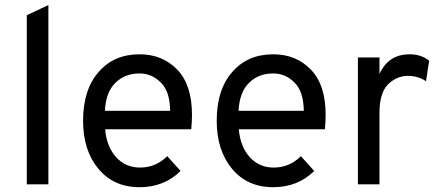

<svg xmlns="http://www.w3.org/2000/svg" viewBox="-20 -742 1767 773"><path d="M87.9 0Q87.9 -169.9 87.9 -680.7Q109.4 -691.4 174.8 -721.7Q174.8 -541 174.8 0Q153.3 0 87.9 0Z M542 11.7Q437.5 11.7 376 -62.5Q314.5 -136.7 314.5 -255.9Q314.5 -380.9 377 -452.1Q438.5 -523.4 542 -523.4Q633.8 -523.4 693.4 -461.9Q752.9 -400.4 752.9 -280.3Q752.9 -252 750 -221.7Q634.8 -221.7 403.3 -221.7Q409.2 -152.3 447.3 -109.4Q485.4 -67.4 543.9 -67.4Q607.4 -67.4 653.3 -113.3Q670.9 -93.8 707 -53.7Q640.6 11.7 542 11.7ZM402.3 -295.9Q467.8 -295.9 665 -295.9Q664.1 -375 627 -410.2Q590.8 -446.3 542 -446.3Q482.4 -446.3 444.3 -408.2Q406.2 -371.1 402.3 -295.9Z M1080.1 11.7Q975.6 11.7 914.1 -62.5Q852.5 -136.7 852.5 -255.9Q852.5 -380.9 915 -452.1Q976.6 -523.4 1080.1 -523.4Q1171.9 -523.4 1231.4 -461.9Q1291 -400.4 1291 -280.3Q1291 -252 1288.1 -221.7Q1172.9 -221.7 941.4 -221.7Q947.3 -152.3 985.4 -109.4Q1023.4 -67.4 1082 -67.4Q1145.5 -67.4 1191.4 -113.3Q1209 -93.8 1245.1 -53.7Q1178.7 11.7 1080.1 11.7ZM940.4 -295.9Q1005.9 -295.9 1203.1 -295.9Q1202.1 -375 1165 -410.2Q1128.9 -446.3 1080.1 -446.3Q1020.5 -446.3 982.4 -408.2Q944.3 -371.1 940.4 -295.9Z M1420.9 0Q1420.9 -127.9 1420.9 -510.7Q1442.4 -510.7 1507.8 -510.7Q1507.8 -494.1 1507.8 -444.3Q1543.9 -523.4 1628.9 -523.4Q1676.8 -523.4 1708 -497.1Q1703.1 -469.7 1695.3 -415Q1663.1 -436.5 1622.1 -436.5Q1577.1 -436.5 1542 -402.3Q1507.8 -367.2 1507.8 -288.1Q1507.8 -192.4 1507.8 0Q1486.3 0 1420.9 0Z"/></svg>

Font: Overpass
Style: Regular
Weight: 400
Designer: Delve Withrington, Thomas Jockin
Version: Version 3.000;DELV;Overpass; ttfautohint (v1.5)